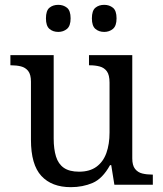

<svg xmlns="http://www.w3.org/2000/svg" viewBox="-20 -764 675 794"><path d="M273 10Q194 10 151 -36.5Q108 -83 108 -186V-426Q108 -456 96.5 -470.5Q85 -485 66.5 -489.5Q48 -494 26 -494H23V-536H202V-191Q202 -148 211.5 -117Q221 -86 244 -70Q267 -54 307 -54Q351 -54 379 -74.5Q407 -95 420 -131.5Q433 -168 433 -216V-422Q433 -454 422 -469Q411 -484 392.5 -489Q374 -494 351 -494H348V-536H527V-109Q527 -80 538.5 -65.5Q550 -51 568.5 -46.5Q587 -42 609 -42H612V0H453L440 -81H435Q404 -25 363 -7.5Q322 10 273 10ZM411 -632Q389 -632 374.5 -644.5Q360 -657 360 -688Q360 -720 374.5 -732Q389 -744 411 -744Q432 -744 447 -732Q462 -720 462 -688Q462 -657 447 -644.5Q432 -632 411 -632ZM221 -632Q199 -632 184.5 -644.5Q170 -657 170 -688Q170 -720 184.5 -732Q199 -744 221 -744Q242 -744 257 -732Q272 -720 272 -688Q272 -657 257 -644.5Q242 -632 221 -632Z"/></svg>

Font: Noto Rashi Hebrew
Style: Regular
Weight: 400
Version: Version 1.006